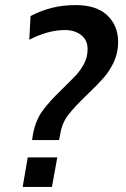

<svg xmlns="http://www.w3.org/2000/svg" viewBox="-20 -734 494 754"><path d="M109 -204Q119 -260 146 -297.5Q173 -335 223 -383Q261 -420 279.5 -440Q298 -460 311 -485.5Q324 -511 324 -541Q324 -577 298.5 -596.5Q273 -616 235 -616Q169 -616 95 -578L100 -671Q140 -692 183 -703Q226 -714 278 -714Q358 -714 400.5 -674.5Q443 -635 444 -571Q444 -528 428 -492.5Q412 -457 387.5 -429Q363 -401 321 -361Q274 -316 249 -284Q224 -252 217 -210L212 -184H106ZM89 -116H205L184 0H69Z"/></svg>

Font: Cabin Medium
Style: Italic
Weight: 500
Italic angle: -7°
Designer: Pablo Impallari
Foundry: Pablo Impallari. http://www.impallari.com Igino Marini. http://www.ikern.com
Version: Version 2.200